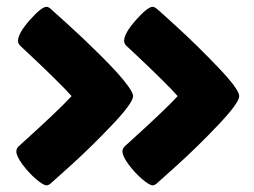

<svg xmlns="http://www.w3.org/2000/svg" viewBox="-20 -542 744 562"><path d="M498 -58.1 437 -3.4Q431.6 0.5 426.8 0.5Q417.5 0.5 396 -17.8Q374.5 -36.1 356.4 -60.5Q338.4 -85 338.4 -99.1Q338.4 -106.9 344.7 -113.3Q465.8 -222.7 500 -260.7Q485.4 -277.8 447.8 -314.7Q410.2 -351.6 379.9 -379.9L349.6 -408.2Q343.3 -414.6 343.3 -422.4Q343.3 -444.3 377.7 -483.2Q412.1 -522 426.8 -522Q431.6 -522 436.5 -518.1Q438 -518.1 497.8 -463.4Q557.6 -408.7 618.9 -344.5Q680.2 -280.3 680.2 -260.7Q680.2 -241.2 619.4 -177Q558.6 -112.8 498 -58.1ZM369.6 -260.7Q369.6 -241.2 308.8 -177Q248 -112.8 187.5 -58.1L126.5 -3.4Q121.1 0.5 116.2 0.5Q106.9 0.5 85.4 -17.8Q64 -36.1 45.9 -60.5Q27.8 -85 27.8 -99.1Q27.8 -106.9 34.2 -113.3Q155.3 -222.7 189.5 -260.7Q174.8 -277.8 137.2 -314.7Q99.6 -351.6 69.3 -379.9L39.1 -408.2Q32.7 -414.6 32.7 -422.4Q32.7 -444.3 67.1 -483.2Q101.6 -522 116.2 -522Q121.1 -522 126 -518.1Q130.9 -513.7 139.6 -505.9Q148.4 -498 173.8 -475.1Q199.2 -452.1 222.2 -430.4Q245.1 -408.7 273.2 -380.9Q301.3 -353 321.5 -330.8Q341.8 -308.6 355.7 -289.1Q369.6 -269.5 369.6 -260.7Z"/></svg>

Font: Coustard Black
Style: Regular
Weight: 900
Foundry: vernon adams
Version: Version 1.001;